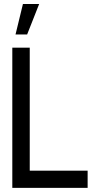

<svg xmlns="http://www.w3.org/2000/svg" viewBox="-20 -916 465 936"><path d="M55.7 -748 91.8 -896.5H170.9L112.3 -748ZM40 0V-683.6H125V-84H407.2V0Z"/></svg>

Font: Post No Bills Colombo
Style: SemiBold
Weight: 700
Designer: Kosala Senevirathne, Siva Puranthara, Lasantha Premarathna, Tharique Azeez
Foundry: Mooniak
Version: Version 1.220 ; ttfautohint (v1.5)